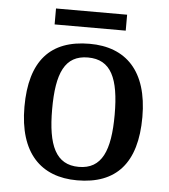

<svg xmlns="http://www.w3.org/2000/svg" viewBox="-51 -724 688 780"><g transform="rotate(5 293.5 -334.0)"><path d="M146 -613H436V-678H146ZM292 10C451 10 534 -81 534 -269C534 -457 443 -547 295 -547C135 -547 53 -457 53 -269C53 -81 144 10 292 10ZM294 -45C200 -45 166 -122 166 -269C166 -417 199 -491 293 -491C387 -491 421 -417 421 -269C421 -122 388 -45 294 -45Z"/></g></svg>

Font: Noto Serif Tamil Medium
Style: Italic
Weight: 500
Italic angle: -12°
Designer: Indian Type Foundry, Tom Grace, and the Monotype Design Team
Foundry: Monotype Imaging Inc.
Version: Version 2.003